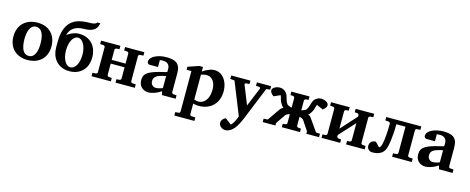

<svg xmlns="http://www.w3.org/2000/svg" viewBox="-41 -1508 6214 2541"><g transform="rotate(15 3065.5 -237.5)"><path d="M403.8 -242.2Q403.8 -263.2 401.9 -286.4Q399.9 -309.6 395.3 -332Q390.6 -354.5 382.3 -374.5Q374 -394.5 361.6 -409.7Q349.1 -424.8 332 -433.8Q314.9 -442.9 292 -442.9Q258.3 -442.9 236.8 -424.3Q215.3 -405.8 203.4 -376.7Q191.4 -347.7 186.8 -313Q182.1 -278.3 182.1 -246.1Q182.1 -224.6 183.8 -201.2Q185.5 -177.7 190.2 -155.3Q194.8 -132.8 202.6 -112.8Q210.4 -92.8 222.9 -77.4Q235.4 -62 252.4 -53Q269.5 -43.9 293 -43.9Q327.1 -43.9 348.6 -62.3Q370.1 -80.6 382.3 -109.4Q394.5 -138.2 399.2 -173.3Q403.8 -208.5 403.8 -242.2ZM553.2 -241.2Q553.2 -185.1 535.4 -138.4Q517.6 -91.8 483.4 -58.3Q449.2 -24.9 400.1 -6.3Q351.1 12.2 289.1 12.2Q231.9 12.2 184.8 -5.4Q137.7 -22.9 103.8 -55.7Q69.8 -88.4 51 -135.5Q32.2 -182.6 32.2 -242.2Q32.2 -303.7 51.8 -351.6Q71.3 -399.4 106.2 -432.4Q141.1 -465.3 189.5 -482.7Q237.8 -500 295.9 -500Q357.9 -500 405.8 -481Q453.6 -461.9 486.3 -427.5Q519 -393.1 536.1 -345.7Q553.2 -298.3 553.2 -241.2Z M978 -242.2Q978 -286.1 969 -323.7Q960 -361.3 944.6 -388.7Q929.2 -416 908.7 -431.4Q888.2 -446.8 864.7 -446.8Q839.8 -446.8 819.3 -431.4Q798.8 -416 783.7 -388.7Q768.6 -361.3 760.3 -323.7Q752 -286.1 752 -242.2Q752 -198.2 761 -161.4Q770 -124.5 785.2 -97.7Q800.3 -70.8 820.6 -55.9Q840.8 -41 863.8 -41Q888.7 -41 909.7 -55.9Q930.7 -70.8 945.8 -97.7Q960.9 -124.5 969.5 -161.4Q978 -198.2 978 -242.2ZM1112.8 -242.2Q1112.8 -191.4 1097.7 -145.3Q1082.5 -99.1 1051.5 -64.2Q1020.5 -29.3 973.6 -8.5Q926.8 12.2 863.8 12.2Q799.8 12.2 752.9 -10.3Q706.1 -32.7 675.8 -69.1Q645.5 -105.5 630.9 -150.9Q616.2 -196.3 616.2 -242.2V-317.9Q616.2 -422.9 640.6 -491.9Q665 -561 709.5 -601.8Q753.9 -642.6 816.4 -659.2Q878.9 -675.8 955.1 -675.8Q987.8 -675.8 1007.8 -679.7Q1027.8 -683.6 1038.3 -688.7Q1048.8 -693.8 1052.5 -698.7Q1056.2 -703.6 1057.1 -706.1H1099.1Q1093.8 -682.1 1084 -659.2Q1074.2 -636.2 1053.7 -618.4Q1033.2 -600.6 999.3 -589.8Q965.3 -579.1 912.1 -579.1Q860.8 -579.1 824.2 -567.9Q787.6 -556.6 762.7 -537.4Q737.8 -518.1 723.1 -492.7Q708.5 -467.3 701.2 -439Q715.8 -450.2 733.9 -461.2Q752 -472.2 772.7 -480.7Q793.5 -489.3 816.7 -494.6Q839.8 -500 864.7 -500Q929.2 -500 975.8 -478.3Q1022.5 -456.5 1053 -420.7Q1083.5 -384.8 1098.1 -338.4Q1112.8 -292 1112.8 -242.2Z M1496.1 0V-46.9L1537.1 -49.8Q1545.9 -50.8 1552.5 -57.4Q1559.1 -64 1559.1 -73.2V-227.1H1369.1V-73.2Q1369.1 -64 1375.5 -57.4Q1381.8 -50.8 1391.1 -49.8L1432.1 -46.9V0H1167V-46.9L1212.9 -49.8Q1222.2 -50.8 1228.5 -57.4Q1234.9 -64 1234.9 -73.2V-415Q1234.9 -423.8 1228.5 -430.4Q1222.2 -437 1212.9 -438L1167 -440.9V-487.8H1432.1V-440.9L1391.1 -438Q1381.8 -437 1375.5 -430.4Q1369.1 -423.8 1369.1 -415V-277.8H1559.1V-415Q1559.1 -423.8 1552.5 -430.4Q1545.9 -437 1537.1 -438L1496.1 -440.9V-487.8H1760.3V-440.9L1713.9 -438Q1705.1 -437 1698.5 -430.4Q1691.9 -423.8 1691.9 -415V-73.2Q1691.9 -64 1698.5 -57.4Q1705.1 -50.8 1713.9 -49.8L1760.3 -46.9V0Z M2133.3 0 2120.1 -49.8Q2094.2 -32.2 2065.9 -18.6Q2041 -6.8 2010.3 2.7Q1979.5 12.2 1946.3 12.2Q1918.9 12.2 1895.3 3.2Q1871.6 -5.9 1853.8 -22.7Q1835.9 -39.6 1825.7 -63.5Q1815.4 -87.4 1815.4 -117.2Q1815.4 -139.6 1819.1 -158.7Q1822.8 -177.7 1833.7 -194.1Q1844.7 -210.4 1865.2 -225.3Q1885.7 -240.2 1919.7 -254.4Q1953.6 -268.6 2002.9 -282.7Q2052.2 -296.9 2121.1 -312V-324.2Q2121.1 -331.5 2121.6 -337.4Q2121.6 -344.2 2122.1 -351.1Q2122.6 -365.2 2119.1 -381.6Q2115.7 -397.9 2105.5 -411.9Q2095.2 -425.8 2076.7 -434.8Q2058.1 -443.8 2028.3 -443.8Q2018.1 -443.8 2010 -443.4Q2002 -442.9 1996.6 -441.9Q1990.2 -440.9 1985.4 -439.9V-345.2H1882.3Q1869.6 -344.2 1859.9 -347.7Q1851.6 -350.6 1844.5 -357.9Q1837.4 -365.2 1837.4 -380.9Q1837.4 -408.7 1857.2 -430.7Q1877 -452.6 1908.9 -468Q1940.9 -483.4 1980.7 -491.7Q2020.5 -500 2060.1 -500Q2103 -500 2138.7 -493.7Q2174.3 -487.3 2200 -469Q2225.6 -450.7 2239.5 -417.5Q2253.4 -384.3 2253.4 -330.1V-73.2Q2253.4 -64 2259.8 -57.4Q2266.1 -50.8 2275.4 -49.8L2319.3 -46.9V0ZM2120.1 -257.8Q2071.8 -248 2040.3 -237.8Q2008.8 -227.5 1990.2 -214.4Q1971.7 -201.2 1964.4 -184.3Q1957 -167.5 1957 -145Q1957 -129.4 1962.2 -116Q1967.3 -102.5 1976.8 -92.5Q1986.3 -82.5 1999.5 -76.7Q2012.7 -70.8 2028.3 -70.8Q2044.4 -70.8 2060.8 -74.2Q2077.1 -77.6 2090.3 -81.5Q2106 -86.4 2120.1 -92.8Z M2760.3 -243.2Q2760.3 -275.9 2752.7 -306.2Q2745.1 -336.4 2729.7 -359.1Q2714.4 -381.8 2690.7 -395.5Q2667 -409.2 2634.3 -409.2Q2621.1 -409.2 2608.2 -406.7Q2595.2 -404.3 2584.5 -401.4Q2571.8 -397.9 2560.5 -394V-54.2Q2570.3 -50.3 2580.1 -47.9Q2588.4 -45.4 2597.7 -43.7Q2606.9 -42 2615.2 -42Q2651.4 -42 2678.5 -57.6Q2705.6 -73.2 2723.9 -100.3Q2742.2 -127.4 2751.2 -164.3Q2760.3 -201.2 2760.3 -243.2ZM2908.2 -257.8Q2908.2 -197.3 2889.2 -147.5Q2870.1 -97.7 2835 -62.3Q2799.8 -26.9 2750 -7.3Q2700.2 12.2 2638.2 12.2Q2623 12.2 2609.4 10.7Q2595.7 9.3 2584.5 7.3Q2571.8 5.4 2560.5 2V146Q2560.5 155.8 2566.7 162.4Q2572.8 168.9 2582.5 168.9L2635.3 171.9V219.2H2360.4V171.9L2404.3 168.9Q2413.6 168.9 2419.9 162.4Q2426.3 155.8 2426.3 146V-408.2H2360.4V-449.2L2508.3 -500H2560.5V-437Q2584 -454.6 2610.8 -468.3Q2633.8 -480 2662.1 -490Q2690.4 -500 2721.2 -500Q2751.5 -500 2777.3 -490.2Q2803.2 -480.5 2824 -463.6Q2844.7 -446.8 2860.6 -423.6Q2876.5 -400.4 2887 -373.5Q2897.5 -346.7 2902.8 -317.1Q2908.2 -287.6 2908.2 -257.8Z M3444.3 -434.1 3271.5 -9.8Q3262.2 12.7 3251 39.1Q3239.7 65.4 3225.8 92Q3211.9 118.7 3195.3 143.3Q3178.7 168 3158.2 187Q3137.2 207.5 3112.5 219.2Q3087.9 231 3058.6 231Q3043.9 231 3028.1 225.3Q3012.2 219.7 2999.3 209.2Q2986.3 198.7 2978 183.8Q2969.7 168.9 2970.2 150.9Q2970.2 137.2 2975.3 125.7Q2980.5 114.3 2988.5 105Q2996.6 95.7 3007.1 88.9Q3017.6 82 3028.3 77.1L3113.3 142.1Q3127 129.4 3138.9 111.8Q3150.9 94.2 3160.4 75.4Q3169.9 56.6 3177 39.1Q3184.1 21.5 3187.5 8.8L3009.3 -435.1L2950.2 -440.9V-487.8H3213.4V-440.9L3167.5 -438Q3158.2 -437 3153.8 -430.7Q3149.4 -424.3 3152.3 -416L3255.4 -159.2L3361.3 -416Q3364.3 -423.3 3359.4 -430.2Q3354.5 -437 3346.2 -438L3302.2 -440.9V-487.8H3497.6V-440.9Z M4110.4 0V-33.2Q4106 -39.6 4099.9 -48.8Q4093.8 -58.1 4086.4 -68.8Q4079.1 -79.6 4071.3 -91.3Q4063.5 -103 4056.2 -114.3Q4038.6 -140.6 4019.5 -168.9Q4017.6 -171.4 4011.2 -175.5Q4004.9 -179.7 3996.8 -183.6Q3988.8 -187.5 3980.2 -190.2Q3971.7 -192.9 3965.3 -192.9V-73.2Q3965.3 -64 3971.9 -57.4Q3978.5 -50.8 3987.3 -49.8L4023.4 -46.9V0H3774.4V-46.9L3810.5 -49.8Q3819.3 -50.8 3825.9 -57.4Q3832.5 -64 3832.5 -73.2V-192.9Q3827.1 -192.9 3818.8 -190.2Q3810.5 -187.5 3802.5 -183.6Q3794.4 -179.7 3787.8 -175.5Q3781.2 -171.4 3779.3 -168.9Q3759.8 -140.6 3741.7 -114.3Q3733.9 -103 3725.8 -91.3Q3717.8 -79.6 3710.4 -68.8Q3703.1 -58.1 3697 -48.8Q3690.9 -39.6 3686.5 -33.2V0H3512.2V-46.9L3568.4 -49.8L3683.1 -215.8Q3692.9 -229.5 3702.6 -237.5Q3712.4 -245.6 3729.5 -251Q3712.4 -265.1 3703.4 -279.5Q3694.3 -293.9 3685.5 -308.1Q3678.2 -319.3 3673.8 -331.5Q3669.4 -343.8 3666 -356.4Q3662.6 -369.1 3659.4 -381.6Q3656.2 -394 3650.4 -405.8L3561.5 -366.2Q3546.9 -377.9 3537.6 -387.2Q3528.3 -396.5 3522.7 -405Q3517.1 -413.6 3515.1 -421.4Q3513.2 -429.2 3513.2 -438Q3513.2 -450.2 3522 -461.7Q3530.8 -473.1 3545.4 -481.4Q3560.1 -489.7 3578.6 -494.9Q3597.2 -500 3617.2 -500Q3646 -500 3671.6 -485.8Q3697.3 -471.7 3712.4 -448.2Q3721.7 -433.1 3726.6 -417.2Q3731.4 -401.4 3736.3 -384.8Q3741.2 -368.2 3747.6 -350.6Q3753.9 -333 3766.1 -314.9Q3774.4 -302.7 3792.7 -295.9Q3811 -289.1 3832.5 -282.2V-415Q3832.5 -423.8 3825.9 -430.4Q3819.3 -437 3810.5 -438L3774.4 -440.9V-487.8H4023.4V-440.9L3987.3 -438Q3978.5 -437 3971.9 -430.4Q3965.3 -423.8 3965.3 -415V-282.2Q3986.3 -289.1 4004.6 -295.9Q4022.9 -302.7 4030.3 -314.9Q4043 -333 4049.8 -350.6Q4056.6 -368.2 4061.3 -384.8Q4065.9 -401.4 4071 -417.2Q4076.2 -433.1 4085.4 -448.2Q4100.6 -471.7 4126.2 -485.8Q4151.9 -500 4180.2 -500Q4200.2 -500 4219 -494.9Q4237.8 -489.7 4252.2 -481.4Q4266.6 -473.1 4275.4 -461.7Q4284.2 -450.2 4284.2 -438Q4284.2 -429.2 4282 -421.4Q4279.8 -413.6 4274.4 -405Q4269 -396.5 4259.8 -387.2Q4250.5 -377.9 4236.3 -366.2L4147.5 -405.8Q4141.6 -394 4138.2 -381.6Q4134.8 -369.1 4131.3 -356.4Q4127.9 -343.8 4123.8 -331.5Q4119.6 -319.3 4112.3 -308.1Q4103.5 -293.9 4094.2 -279.5Q4085 -265.1 4068.4 -251Q4085.4 -245.6 4095 -237.5Q4104.5 -229.5 4113.3 -215.8L4229.5 -49.8L4284.2 -46.9V0Z M4655.3 0V-46.9L4691.4 -49.8Q4700.7 -50.8 4707 -57.4Q4713.4 -64 4713.4 -73.2V-307.1L4515.6 -91.8V-73.2Q4515.6 -64 4522 -57.4Q4528.3 -50.8 4537.6 -49.8L4573.7 -46.9V0H4318.4V-46.9L4359.4 -49.8Q4368.7 -50.8 4375 -57.4Q4381.3 -64 4381.3 -73.2V-415Q4381.3 -423.8 4375 -430.4Q4368.7 -437 4359.4 -438L4318.4 -440.9V-487.8H4573.7V-440.9L4537.6 -438Q4528.3 -437 4522 -430.4Q4515.6 -423.8 4515.6 -415V-178.2L4713.4 -397V-415Q4713.4 -423.8 4707 -430.4Q4700.7 -437 4691.4 -438L4655.3 -440.9V-487.8H4909.7V-440.9L4868.7 -438Q4859.4 -437 4853 -430.4Q4846.7 -423.8 4846.7 -415V-73.2Q4846.7 -64 4853 -57.4Q4859.4 -50.8 4868.7 -49.8L4909.7 -46.9V0Z M5285.6 0V-46.9L5331.5 -49.8Q5340.3 -50.8 5346.9 -57.4Q5353.5 -64 5353.5 -73.2V-430.2H5228.5Q5228.5 -367.7 5224.6 -309.6Q5220.7 -251.5 5214.1 -203.1Q5207.5 -154.8 5198.2 -118.9Q5189 -83 5178.7 -64.9Q5164.6 -41 5145.8 -25.9Q5127 -10.7 5105.7 -2.4Q5084.5 5.9 5062 9Q5039.6 12.2 5017.6 12.2Q5000.5 12.2 4986.8 6.6Q4973.1 1 4963.1 -8.8Q4953.1 -18.6 4947.8 -31.5Q4942.4 -44.4 4942.4 -59.1Q4942.4 -70.8 4946 -84.5Q4949.7 -98.1 4959.2 -109.9Q4968.8 -121.6 4985.4 -129.4Q5002 -137.2 5027.3 -137.2L5085.4 -75.2Q5088.9 -75.2 5092.5 -78.4Q5096.2 -81.5 5099.4 -85.9Q5102.5 -90.3 5105.2 -95Q5107.9 -99.6 5109.4 -103Q5116.2 -118.2 5121.6 -142.3Q5127 -166.5 5130.6 -195.3Q5134.3 -224.1 5136.7 -255.6Q5139.2 -287.1 5140.4 -316.9Q5141.6 -346.7 5142.1 -372.3Q5142.6 -397.9 5142.6 -415Q5142.6 -423.8 5136 -430.4Q5129.4 -437 5120.6 -438L5074.7 -440.9V-487.8H5554.7V-440.9L5508.3 -438Q5499.5 -437 5492.9 -430.4Q5486.3 -423.8 5486.3 -415V-73.2Q5486.3 -64 5492.9 -57.4Q5499.5 -50.8 5508.3 -49.8L5554.7 -46.9V0Z M5927.7 0 5914.6 -49.8Q5888.7 -32.2 5860.4 -18.6Q5835.4 -6.8 5804.7 2.7Q5773.9 12.2 5740.7 12.2Q5713.4 12.2 5689.7 3.2Q5666 -5.9 5648.2 -22.7Q5630.4 -39.6 5620.1 -63.5Q5609.9 -87.4 5609.9 -117.2Q5609.9 -139.6 5613.5 -158.7Q5617.2 -177.7 5628.2 -194.1Q5639.2 -210.4 5659.7 -225.3Q5680.2 -240.2 5714.1 -254.4Q5748 -268.6 5797.4 -282.7Q5846.7 -296.9 5915.5 -312V-324.2Q5915.5 -331.5 5916 -337.4Q5916 -344.2 5916.5 -351.1Q5917 -365.2 5913.6 -381.6Q5910.2 -397.9 5899.9 -411.9Q5889.6 -425.8 5871.1 -434.8Q5852.5 -443.8 5822.8 -443.8Q5812.5 -443.8 5804.4 -443.4Q5796.4 -442.9 5791 -441.9Q5784.7 -440.9 5779.8 -439.9V-345.2H5676.8Q5664.1 -344.2 5654.3 -347.7Q5646 -350.6 5638.9 -357.9Q5631.8 -365.2 5631.8 -380.9Q5631.8 -408.7 5651.6 -430.7Q5671.4 -452.6 5703.4 -468Q5735.4 -483.4 5775.1 -491.7Q5814.9 -500 5854.5 -500Q5897.5 -500 5933.1 -493.7Q5968.8 -487.3 5994.4 -469Q6020 -450.7 6033.9 -417.5Q6047.9 -384.3 6047.9 -330.1V-73.2Q6047.9 -64 6054.2 -57.4Q6060.5 -50.8 6069.8 -49.8L6113.8 -46.9V0ZM5914.6 -257.8Q5866.2 -248 5834.7 -237.8Q5803.2 -227.5 5784.7 -214.4Q5766.1 -201.2 5758.8 -184.3Q5751.5 -167.5 5751.5 -145Q5751.5 -129.4 5756.6 -116Q5761.7 -102.5 5771.2 -92.5Q5780.8 -82.5 5793.9 -76.7Q5807.1 -70.8 5822.8 -70.8Q5838.9 -70.8 5855.2 -74.2Q5871.6 -77.6 5884.8 -81.5Q5900.4 -86.4 5914.6 -92.8Z"/></g></svg>

Font: Charis SIL
Style: Bold
Weight: 700
Foundry: SIL International
Version: Version 4.112